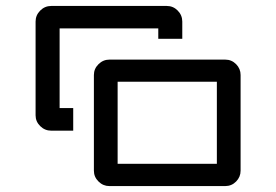

<svg xmlns="http://www.w3.org/2000/svg" viewBox="-20 -628 932 648"><path d="M349.1 -426.8H740.2Q761.7 -426.8 776.9 -411.4Q792 -396 792 -375V-51.8Q792 -30.8 776.9 -15.4Q761.7 0 740.2 0H349.1Q328.1 0 312.5 -15.4Q296.9 -30.8 296.9 -51.8V-375Q296.9 -396 312.5 -411.4Q328.1 -426.8 349.1 -426.8ZM711.9 -352.1H377V-75.2H711.9ZM595.2 -497.1H514.2V-532.2H181.2V-263.2H227.1V-187H152.8Q131.3 -187 115.7 -202.4Q100.1 -217.8 100.1 -238.8V-555.2Q100.1 -576.7 115.7 -592.3Q131.3 -607.9 152.8 -607.9H543Q564.5 -607.9 579.8 -592.3Q595.2 -576.7 595.2 -555.2Z"/></svg>

Font: Modern Pictograms
Style: Normal
Weight: 400
Designer: John Caserta
Foundry: John Caserta
Version: 1.000